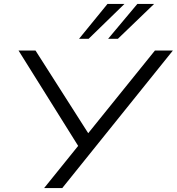

<svg xmlns="http://www.w3.org/2000/svg" viewBox="-20 -964 906 984"><path d="M206 0 390 -228 392 -198 75 -705H162L433 -280H431L774 -705H866L299 0ZM385 -765 531 -944H618L434 -765ZM534 -765 684 -944H770L584 -765Z"/></svg>

Font: Nunito Sans 7pt Expanded Light
Style: Italic
Weight: 300
Width: 7
Italic angle: -9°
Designer: Vernon Adams
Foundry: Vernon Adams
Version: Version 3.101;gftools[0.9.27]